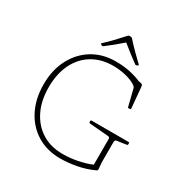

<svg xmlns="http://www.w3.org/2000/svg" viewBox="-206 -1102 1237 1278"><g transform="rotate(30 412.0 -462.5)"><path d="M429 -705Q338 -705 270 -663.5Q202 -622 165 -546Q128 -470 128 -367Q128 -265 165.5 -188.5Q203 -112 270.5 -70Q338 -28 429 -28Q487 -28 544 -39.5Q601 -51 646 -70V-269Q646 -276 641.5 -279.5Q637 -283 629 -283L486 -295Q480 -296 480 -302V-311Q480 -317 486 -317H771Q777 -317 777 -311V-302Q777 -296 771 -295L697 -284Q690 -283 687 -278Q684 -273 684 -265V-110L688 -65Q689 -55 687 -52Q685 -49 677 -45Q618 -18 553.5 -6Q489 6 430 6Q329 6 252 -41Q175 -88 132 -172.5Q89 -257 89 -367Q89 -477 132.5 -561Q176 -645 253 -692Q330 -739 430 -739Q492 -739 541.5 -728Q591 -717 624 -702L647 -697Q652 -696 654.5 -694Q657 -692 658.5 -688Q660 -684 661 -675L675 -519Q676 -513 670 -512L659 -511Q653 -510 652 -516L621 -641Q620 -648 615 -653.5Q610 -659 604 -663Q569 -684 523.5 -694.5Q478 -705 429 -705ZM287 -789Q282 -792 286 -796Q318 -825 348 -856.5Q378 -888 412 -926Q416 -931 422 -931H434Q440 -931 444 -927Q479 -888 510 -857Q541 -826 572 -797Q576 -793 571 -790Q569 -789 566.5 -787.5Q564 -786 561 -785Q557 -782 551 -786Q522 -807 487.5 -833.5Q453 -860 417 -890H435Q401 -860 368.5 -833.5Q336 -807 307 -785Q301 -782 296 -783Q294 -785 291.5 -786.5Q289 -788 287 -789Z"/></g></svg>

Font: Hahmlet Thin
Style: Regular
Weight: 250
Version: Version 1.002